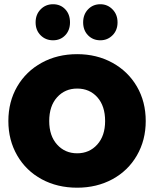

<svg xmlns="http://www.w3.org/2000/svg" viewBox="-20 -863 717 893"><path d="M145.6 -758.9Q145.6 -795.6 168.9 -819.4Q192.2 -843.3 226.7 -843.3Q261.1 -843.3 283.3 -820Q305.6 -796.7 305.6 -758.9Q305.6 -722.2 283.3 -698.9Q261.1 -675.6 226.7 -675.6Q192.2 -675.6 168.9 -698.9Q145.6 -722.2 145.6 -758.9ZM366.7 -758.9Q366.7 -795.6 389.4 -819.4Q412.2 -843.3 446.7 -843.3Q480 -843.3 503.3 -819.4Q526.7 -795.6 526.7 -758.9Q526.7 -722.2 503.3 -698.9Q480 -675.6 446.7 -675.6Q412.2 -675.6 389.4 -698.9Q366.7 -722.2 366.7 -758.9ZM18.9 -300Q18.9 -390 60 -460.6Q101.1 -531.1 173.9 -571.1Q246.7 -611.1 338.9 -611.1Q430 -611.1 502.8 -571.1Q575.6 -531.1 616.7 -460.6Q657.8 -390 657.8 -300Q657.8 -211.1 616.7 -140Q575.6 -68.9 502.8 -29.4Q430 10 338.9 10Q246.7 10 173.9 -29.4Q101.1 -68.9 60 -140Q18.9 -211.1 18.9 -300ZM468.9 -300Q468.9 -370 432.8 -410.6Q396.7 -451.1 338.9 -451.1Q282.2 -451.1 245.6 -410.6Q208.9 -370 208.9 -300Q208.9 -231.1 245.6 -190.6Q282.2 -150 338.9 -150Q395.6 -150 432.2 -190.6Q468.9 -231.1 468.9 -300Z"/></svg>

Font: Paperlogy 9 Black
Style: Regular
Weight: 900
Designer: redesigned by Lee Juim, glyphs from Gmarket Sans & Montserrat
Foundry: PT&
Version: Version 1.001